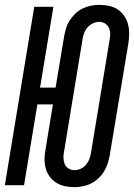

<svg xmlns="http://www.w3.org/2000/svg" viewBox="-28 -763 552 791"><path d="M278 8Q258 8 239 4Q220 0 203.5 -10.5Q187 -21 176 -36.5Q165 -52 160 -70.5Q155 -89 155.5 -109.5Q156 -130 160 -150L190 -333H126L71 0H-8L113 -735H192L137 -402H201L236 -612Q239 -629 244 -646Q249 -663 259 -678.5Q269 -694 282.5 -707Q296 -720 312.5 -728Q329 -736 346.5 -739.5Q364 -743 381 -743Q401 -743 420.5 -739Q440 -735 456 -724.5Q472 -714 483 -698.5Q494 -683 499 -664.5Q504 -646 504 -625.5Q504 -605 501 -585L424 -123Q421 -106 415.5 -89Q410 -72 400.5 -56.5Q391 -41 377 -28Q363 -15 347 -7Q331 1 313 4.5Q295 8 278 8ZM279 -62Q292 -62 305 -68Q318 -74 327 -85Q336 -96 340.5 -108.5Q345 -121 347 -134L423 -596Q426 -610 426 -623Q426 -636 421 -647.5Q416 -659 405 -666Q394 -673 381 -673Q368 -673 355 -667Q342 -661 332.5 -650Q323 -639 318.5 -626.5Q314 -614 312 -601L236 -139Q233 -125 233.5 -112Q234 -99 238.5 -87.5Q243 -76 254 -69Q265 -62 279 -62Z"/></svg>

Font: Iosevka Term Oblique
Style: Regular
Weight: 400
Italic angle: -9°
Monospace: yes
Designer: Belleve Invis
Foundry: Belleve Invis
Version: Version 31.4.0